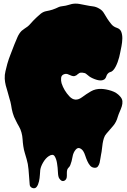

<svg xmlns="http://www.w3.org/2000/svg" viewBox="-20 -792 697 1054"><path d="M6 -360Q5 -381 10 -401L20 -441Q28 -469 38.5 -495Q49 -521 59 -548Q67 -568 76 -588.5Q85 -609 99 -623Q107 -630 115 -635Q123 -640 131 -646Q140 -653 147 -661.5Q154 -670 162 -678Q183 -700 204 -717Q218 -728 235 -731Q252 -734 268 -739Q278 -742 286.5 -746Q295 -750 304 -754Q312 -757 322 -758Q332 -759 341 -761Q350 -763 358 -765.5Q366 -768 374 -770Q394 -774 415 -770.5Q436 -767 454 -763Q473 -759 490.5 -757Q508 -755 526 -744Q542 -735 551 -719L570 -688Q580 -673 591.5 -659Q603 -645 622 -639Q640 -633 646 -616.5Q652 -600 651.5 -580Q651 -560 647 -539Q643 -518 640 -504Q638 -493 634.5 -479Q631 -465 626 -451.5Q621 -438 614.5 -425.5Q608 -413 600 -405Q593 -398 585.5 -396.5Q578 -395 572 -388Q566 -382 563.5 -372.5Q561 -363 554 -357Q546 -351 535 -350.5Q524 -350 512 -353.5Q500 -357 489 -362Q478 -367 471 -372Q460 -380 453.5 -386Q447 -392 433 -393Q421 -394 416.5 -391.5Q412 -389 407 -385Q405 -383 403.5 -382Q402 -381 400 -379Q390 -373 382 -374Q374 -375 366 -379Q358 -383 350 -385.5Q342 -388 333 -385Q317 -380 315.5 -364.5Q314 -349 318 -335Q331 -295 361 -263Q392 -230 430 -258Q454 -276 479 -290.5Q504 -305 536 -304Q562 -303 591.5 -293.5Q621 -284 639 -263Q651 -250 652 -236Q653 -222 648.5 -208Q644 -194 637.5 -179.5Q631 -165 627 -152Q619 -122 601.5 -101.5Q584 -81 564 -58Q555 -48 550.5 -34Q546 -20 543.5 -4.5Q541 11 539.5 26.5Q538 42 535 55Q533 63 531.5 76Q530 89 527 101Q524 113 517.5 121.5Q511 130 499 129Q484 128 475 117.5Q466 107 459.5 92.5Q453 78 448 62.5Q443 47 437 38Q430 27 418.5 22Q407 17 396 29Q382 45 378 69.5Q374 94 366 114Q363 122 357.5 127Q352 132 349 140Q347 148 347 157V174Q347 194 332.5 200.5Q318 207 305 187Q299 178 298 153Q297 128 293 103.5Q289 79 279.5 65Q270 51 248 65Q231 76 217.5 98.5Q204 121 201 141Q200 149 199 167.5Q198 186 194 204Q190 222 181.5 233.5Q173 245 158 240Q144 235 143 221Q142 207 141 195Q139 168 136.5 137.5Q134 107 126 81Q121 63 116 47Q111 31 108 11Q105 -9 104 -27.5Q103 -46 98 -64Q93 -83 84 -98Q75 -113 67 -130Q56 -150 50 -171.5Q44 -193 41 -215Q38 -233 32 -251L22 -287Q16 -305 11.5 -323.5Q7 -342 6 -360Z"/></svg>

Font: Double Feature
Style: Regular
Weight: 400
Designer: David Shetterly
Foundry: David Shetterly
Version: Version 2.100 1997 initial release